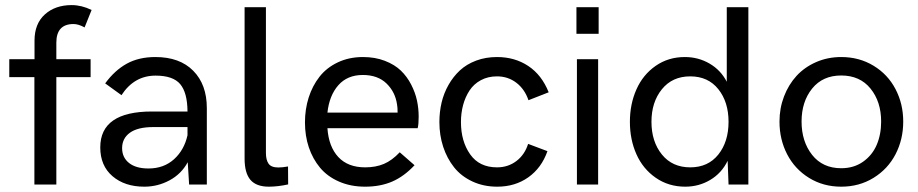

<svg xmlns="http://www.w3.org/2000/svg" viewBox="-20 -718 3573 747"><path d="M113.8 0V-418H16.1V-487.8H114.3V-560.1Q114.3 -625.5 154.5 -661.9Q194.8 -698.2 258.8 -698.2Q297.4 -698.2 336.4 -679.2L309.1 -611.3Q285.2 -624.5 266.1 -624.5Q199.2 -624.5 199.2 -551.8V-487.8H332.5V-418H199.2V0Z M584.5 -496.1Q679.2 -496.1 731.9 -442.6Q784.7 -389.2 784.7 -297.4V0H715.8L710.4 -86.9Q685.5 -41 639.6 -16.4Q593.8 8.3 541.5 8.3Q465.3 8.3 417.7 -32.5Q370.1 -73.2 370.1 -144.5Q370.1 -284.2 571.3 -284.2H709.5Q709 -357.4 681.2 -390.6Q653.3 -423.8 585.4 -423.8Q502 -423.8 452.6 -347.7L389.2 -393.6Q426.3 -444.3 473.1 -470.2Q520 -496.1 584.5 -496.1ZM557.6 -62.5Q617.2 -62.5 657 -98.4Q696.8 -134.3 709.5 -191.9V-223.6H576.2Q516.1 -223.6 485.6 -201.7Q455.1 -179.7 455.1 -141.6Q455.1 -105.5 481.9 -84Q508.8 -62.5 557.6 -62.5Z M1025.9 8.3Q977.1 8.3 954.3 -18.3Q931.6 -44.9 931.6 -101.1V-689.9H1014.6V-123Q1014.6 -95.7 1024.9 -81.1Q1035.2 -66.4 1063 -66.4Q1078.1 -66.4 1100.6 -70.3L1101.1 -0.5Q1060.5 8.3 1025.9 8.3Z M1400.4 8.3Q1344.2 8.3 1299.1 -11.5Q1253.9 -31.2 1225.3 -65.4Q1196.8 -99.6 1181.6 -144.5Q1166.5 -189.5 1166.5 -241.7Q1166.5 -293 1180.9 -338.4Q1195.3 -383.8 1222.9 -419.2Q1250.5 -454.6 1294.2 -475.3Q1337.9 -496.1 1392.1 -496.1Q1439.5 -496.1 1477.3 -481.4Q1515.1 -466.8 1539.3 -443.6Q1563.5 -420.4 1579.6 -389.2Q1595.7 -357.9 1602.3 -326.9Q1608.9 -295.9 1608.9 -264.2Q1608.9 -233.9 1605 -219.2H1253.9Q1258.8 -147.5 1296.1 -107.2Q1333.5 -66.9 1400.9 -66.9Q1441.9 -66.9 1473.6 -80.3Q1505.4 -93.8 1535.2 -125.5L1592.8 -75.2Q1552.2 -31.7 1506.1 -11.7Q1460 8.3 1400.4 8.3ZM1253.9 -279.8H1526.9Q1526.9 -300.8 1524.9 -310.5Q1518.1 -359.9 1483.9 -393.1Q1449.7 -426.3 1391.6 -426.3Q1331.5 -426.3 1296.4 -386.5Q1261.2 -346.7 1253.9 -279.8Z M1914.6 8.3Q1861.3 8.3 1817.9 -12Q1774.4 -32.2 1746.8 -66.9Q1719.2 -101.6 1704.3 -146.7Q1689.5 -191.9 1689.5 -243.2Q1689.5 -282.2 1698 -318.6Q1706.5 -355 1724.9 -387.5Q1743.2 -419.9 1769.3 -444.1Q1795.4 -468.3 1832.5 -482.2Q1869.6 -496.1 1913.6 -496.1Q1982.9 -496.1 2035.4 -461.2Q2087.9 -426.3 2114.7 -358.9L2036.1 -328.1Q2021.5 -371.1 1989 -396Q1956.5 -420.9 1913.6 -420.9Q1878.4 -420.9 1850.8 -406Q1823.2 -391.1 1806.6 -365.7Q1790 -340.3 1781.7 -309.1Q1773.4 -277.8 1773.4 -243.2Q1773.4 -168.5 1809.1 -117.7Q1844.7 -66.9 1913.6 -66.9Q1957 -66.9 1989.3 -91.6Q2021.5 -116.2 2034.7 -158.2L2109.9 -129.9Q2086.9 -64.5 2035.4 -28.1Q1983.9 8.3 1914.6 8.3Z M2222.7 -586.4V-689.9H2309.1V-586.4ZM2224.6 0V-487.8H2307.1V0Z M2646 8.3Q2581.1 8.3 2531.2 -26.4Q2481.4 -61 2456.1 -117.9Q2430.7 -174.8 2430.7 -244.1Q2430.7 -313 2456.1 -370.1Q2481.4 -427.2 2530.8 -461.7Q2580.1 -496.1 2644.5 -496.1Q2696.8 -496.1 2740.5 -470.7Q2784.2 -445.3 2807.6 -399.9V-689.9H2891.6V0H2814.5L2811 -92.3Q2787.6 -44.4 2743.4 -18.1Q2699.2 8.3 2646 8.3ZM2665.5 -66.9Q2734.9 -66.9 2774.7 -116.7Q2814.5 -166.5 2814.5 -244.1Q2814.5 -321.3 2774.7 -371.1Q2734.9 -420.9 2665.5 -420.9Q2595.7 -420.9 2555.2 -370.8Q2514.6 -320.8 2514.6 -244.1Q2514.6 -167 2555.2 -116.9Q2595.7 -66.9 2665.5 -66.9Z M3012.7 -245.1Q3012.7 -296.9 3030.3 -342.8Q3047.9 -388.7 3078.9 -422.6Q3109.9 -456.5 3155 -476.3Q3200.2 -496.1 3252.9 -496.1Q3322.8 -496.1 3378.4 -462.4Q3434.1 -428.7 3464.1 -371.3Q3494.1 -314 3494.1 -245.1Q3494.1 -175.3 3464.1 -117.7Q3434.1 -60.1 3378.4 -25.9Q3322.8 8.3 3252.9 8.3Q3183.1 8.3 3127.7 -25.9Q3072.3 -60.1 3042.5 -117.7Q3012.7 -175.3 3012.7 -245.1ZM3252.9 -63.5Q3301.8 -63.5 3337.6 -88.6Q3373.5 -113.8 3390.9 -154.3Q3408.2 -194.8 3408.2 -245.1Q3408.2 -322.3 3366.9 -373.3Q3325.7 -424.3 3252.9 -424.3Q3180.7 -424.3 3139.6 -373.3Q3098.6 -322.3 3098.6 -245.1Q3098.6 -167.5 3139.6 -115.5Q3180.7 -63.5 3252.9 -63.5Z"/></svg>

Font: HK Grotesk Medium Legacy
Style: Regular
Weight: 500
Designer: Alfredo Marco Pradil
Foundry: Hanken Design Co.
Version: Version 2.022;PS 002.022;hotconv 1.0.88;makeotf.lib2.5.64775